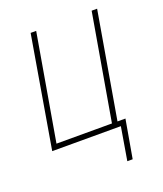

<svg xmlns="http://www.w3.org/2000/svg" viewBox="-129 -614 728 856"><g transform="rotate(-20 235.5 -185.5)"><path d="M27.8 0 117.7 -528.3H144L57.1 -24.9H320.3L407.2 -528.3H433.1L342.3 0ZM384.3 -24.9 352.5 156.7H327.1L353.5 0H308.1L312 -24.9Z"/></g></svg>

Font: Roboto Condensed Thin
Style: Italic
Weight: 250
Italic angle: -12°
Designer: Christian Robertson
Foundry: Google
Version: Version 3.008; 2023